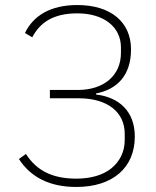

<svg xmlns="http://www.w3.org/2000/svg" viewBox="-20 -730 619 762"><path d="M283 12C179 12 103 -25 55 -99L83 -119C126 -51 191 -21 283 -21C340 -21 389 -35 422 -62C455 -89 475 -127 475 -174V-199C475 -284 408 -340 292 -340H178V-373H289C393 -373 460 -431 460 -520V-542C460 -623 392 -677 287 -677C192 -677 139 -641 108 -582L79 -599C112 -667 179 -710 287 -710C420 -710 500 -642 500 -534C500 -430 444 -375 361 -359V-355C453 -344 515 -288 515 -188C515 -64 427 12 283 12Z"/></svg>

Font: Plexus Sans ExtraLight
Style: Regular
Weight: 250
Version: Version 2.001;PS 002.001;hotconv 1.0.70;makeotf.lib2.5.58329